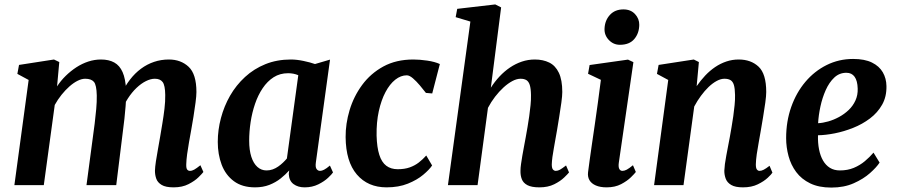

<svg xmlns="http://www.w3.org/2000/svg" viewBox="-20 -837 4053 868"><path d="M248 -556.5 238 -446.5Q254.5 -472 277 -494Q299.5 -516 325.2 -532.8Q351 -549.5 379.2 -558.8Q407.5 -568 436.5 -568Q472 -568 496.5 -554.5Q521 -541 534.2 -511Q547.5 -481 550 -430.5Q550 -423.5 550 -415.8Q550 -408 549.5 -400Q549 -392 548 -383.5L529 -412Q545.5 -448.5 567.8 -477.2Q590 -506 617.2 -526.2Q644.5 -546.5 676.2 -557.2Q708 -568 743.5 -568Q797.5 -568 832.8 -535Q868 -502 868 -421Q868 -404 864 -373.2Q860 -342.5 854.5 -308.5Q849 -274.5 844 -247Q839.5 -222 834.5 -194.2Q829.5 -166.5 826 -140.2Q822.5 -114 822 -94Q821.5 -76.5 826.2 -70.5Q831 -64.5 838.5 -64.5Q848 -64.5 858.2 -70.2Q868.5 -76 886 -90L899.5 -59.5Q894 -52 877.2 -35.5Q860.5 -19 832.2 -4.5Q804 10 765 10Q729 10 710.8 -1Q692.5 -12 686.5 -29Q680.5 -46 680.5 -65Q681 -82 684.8 -107.5Q688.5 -133 694 -162Q699.5 -191 704 -219Q708.5 -246 714 -278.8Q719.5 -311.5 723.5 -345Q727.5 -378.5 727 -407.5Q726.5 -451.5 715.2 -466.2Q704 -481 680 -481Q661 -481 639.5 -470.2Q618 -459.5 597 -439.5Q576 -419.5 558.2 -392Q540.5 -364.5 528.5 -331.5L550.5 -408Q550 -385 547.8 -356.8Q545.5 -328.5 542.5 -300.2Q539.5 -272 536 -247L505.5 0H371L400 -218Q404 -245.5 408 -278.2Q412 -311 415 -344Q418 -377 417.5 -405.5Q416.5 -453 404.5 -467Q392.5 -481 365 -481Q349.5 -481 331.2 -472Q313 -463 294.2 -446.5Q275.5 -430 258.2 -408.5Q241 -387 227.5 -362.5L178 0H45L109.5 -475.5L58.5 -503L66 -543.5L224 -568Z M1408 -103Q1405 -82 1411 -73.2Q1417 -64.5 1427 -64.5Q1435 -64.5 1445.2 -69.8Q1455.5 -75 1471.5 -88.5L1485.5 -57.5Q1480.5 -49.5 1463.2 -33.2Q1446 -17 1418.8 -3.5Q1391.5 10 1357 10Q1327 10 1307 -4.8Q1287 -19.5 1285.5 -50.5L1287.5 -66.5Q1271 -48 1248.8 -30.2Q1226.5 -12.5 1197.8 -1.2Q1169 10 1133 10Q1075 10 1037.5 -17.8Q1000 -45.5 982.2 -92.2Q964.5 -139 964.5 -195.5Q964.5 -249.5 978.8 -303.2Q993 -357 1020.2 -404.5Q1047.5 -452 1087.8 -489Q1128 -526 1180 -547Q1232 -568 1295 -568Q1321.5 -568 1352.2 -561.5Q1383 -555 1404 -547.5L1472 -567.5ZM1328.5 -497Q1318 -501.5 1306.2 -503.8Q1294.5 -506 1282.5 -506Q1245.5 -506 1217 -487.8Q1188.5 -469.5 1167.5 -438.2Q1146.5 -407 1133 -367.5Q1119.5 -328 1113 -285Q1106.5 -242 1106.5 -201Q1106.5 -158.5 1116.2 -128.2Q1126 -98 1143.8 -82.2Q1161.5 -66.5 1185 -66.5Q1199.5 -66.5 1212.8 -71.2Q1226 -76 1237.5 -84Q1249 -92 1259 -101.5Q1269 -111 1277 -120.5Z M1727.5 10Q1643 10 1593.2 -48.2Q1543.5 -106.5 1542.5 -217Q1542 -277.5 1560.5 -339.2Q1579 -401 1617.2 -453Q1655.5 -505 1713.2 -536.5Q1771 -568 1848.5 -568Q1877.5 -568 1911.5 -563Q1945.5 -558 1968.5 -547.5L1934 -414.5L1905.5 -417Q1894 -432 1878.2 -450.8Q1862.5 -469.5 1846.8 -483Q1831 -496.5 1819 -496.5Q1792 -496.5 1767 -476.8Q1742 -457 1722.8 -420.8Q1703.5 -384.5 1692.5 -334.5Q1681.5 -284.5 1682.5 -224Q1684 -170.5 1694.8 -137Q1705.5 -103.5 1726.2 -87.8Q1747 -72 1778 -72Q1809 -72 1832.2 -80.2Q1855.5 -88.5 1873.5 -102.5Q1891.5 -116.5 1907 -134L1933.5 -89Q1921 -70 1893.2 -46.8Q1865.5 -23.5 1824 -6.8Q1782.5 10 1727.5 10Z M2418.5 10Q2383 10 2364.2 0Q2345.5 -10 2339 -27Q2332.5 -44 2333 -65Q2333 -78 2335.5 -95.5Q2338 -113 2341.5 -133.8Q2345 -154.5 2349.2 -176Q2353.5 -197.5 2357 -218Q2360.5 -238.5 2364.8 -262.2Q2369 -286 2372.5 -311.5Q2376 -337 2378.5 -361.5Q2381 -386 2380.5 -407.5Q2380 -437 2375 -452.8Q2370 -468.5 2359.8 -474.8Q2349.5 -481 2333.5 -481Q2316 -481 2296.2 -470.5Q2276.5 -460 2256.5 -441.8Q2236.5 -423.5 2218.2 -399.8Q2200 -376 2186 -349.5L2139 0H2005L2106.5 -739.5L2040 -759.5L2047 -797L2219 -817L2245.5 -803.5L2199 -440.5Q2216.5 -468 2238.2 -491.2Q2260 -514.5 2285.5 -531.8Q2311 -549 2339.2 -558.5Q2367.5 -568 2398 -568Q2435 -568 2463 -554.2Q2491 -540.5 2506.5 -508Q2522 -475.5 2522 -421Q2522 -404 2517.8 -373Q2513.5 -342 2508 -308Q2502.5 -274 2498 -247Q2494.5 -228.5 2491 -207.8Q2487.5 -187 2483.8 -166.8Q2480 -146.5 2477.5 -127.8Q2475 -109 2474.5 -94Q2474.5 -76.5 2480 -70.5Q2485.5 -64.5 2492.5 -64.5Q2502 -64.5 2511.8 -70Q2521.5 -75.5 2539 -89L2552.5 -57.5Q2547.5 -51 2530.5 -34.5Q2513.5 -18 2485.5 -4Q2457.5 10 2418.5 10Z M2722.5 10Q2693.5 10 2673.8 1.5Q2654 -7 2645 -22.2Q2636 -37.5 2638.5 -58.5Q2641 -81 2645.8 -113.5Q2650.5 -146 2656.2 -186.5Q2662 -227 2669 -274Q2676 -321 2682.8 -372Q2689.5 -423 2696.5 -476L2638.5 -503.5L2645.5 -543L2819 -567.5L2843.5 -556L2777.5 -101Q2775 -83 2779.5 -73.8Q2784 -64.5 2794 -64.5Q2803 -64.5 2813.8 -70.2Q2824.5 -76 2841.5 -90L2854.5 -59.5Q2849 -52 2832.2 -35.5Q2815.5 -19 2788 -4.5Q2760.5 10 2722.5 10ZM2782.5 -634.5Q2753 -634.5 2732.2 -656.5Q2711.5 -678.5 2713 -708Q2714.5 -744.5 2737.2 -769.5Q2760 -794.5 2798.5 -794.5Q2831.5 -794.5 2851 -773.2Q2870.5 -752 2870 -724.5Q2869.5 -686.5 2847.5 -660.5Q2825.5 -634.5 2782.5 -634.5Z M3129.5 -447.5Q3147.5 -473.5 3168.2 -495.5Q3189 -517.5 3213 -533.8Q3237 -550 3263.8 -559Q3290.5 -568 3319.5 -568Q3375 -568 3409.5 -535.5Q3444 -503 3444 -421Q3444 -404 3439.8 -373Q3435.5 -342 3429.8 -308Q3424 -274 3419.5 -247Q3415.5 -222 3410.2 -194.2Q3405 -166.5 3401.2 -140.2Q3397.5 -114 3397 -94Q3397 -76.5 3402 -70.5Q3407 -64.5 3413.5 -64.5Q3422.5 -64.5 3432.8 -69.8Q3443 -75 3459 -87.5L3472 -56.5Q3468 -49.5 3451 -33.5Q3434 -17.5 3406 -3.8Q3378 10 3339 10Q3304 10 3285.8 -0.8Q3267.5 -11.5 3261 -28.8Q3254.5 -46 3254.5 -65Q3255 -78 3257.2 -95.5Q3259.5 -113 3263.5 -133.8Q3267.5 -154.5 3271.5 -176Q3275.5 -197.5 3279.5 -218Q3283 -238.5 3287.2 -262.2Q3291.5 -286 3295 -311.5Q3298.5 -337 3301 -361.5Q3303.5 -386 3303 -407.5Q3302.5 -437 3297.8 -452.8Q3293 -468.5 3282.5 -474.8Q3272 -481 3255 -481Q3238.5 -481 3220 -471Q3201.5 -461 3183.5 -443.8Q3165.5 -426.5 3148.8 -403.8Q3132 -381 3118.5 -355.5L3070 0H2937L3001 -475.5L2950 -503L2957.5 -543.5L3116.5 -568L3139.5 -556.5Z M3956.5 -102Q3943 -81 3913.2 -54.5Q3883.5 -28 3839.5 -8.5Q3795.5 11 3738 11Q3682 11 3642.8 -8Q3603.5 -27 3579.5 -59.2Q3555.5 -91.5 3544.8 -131.5Q3534 -171.5 3534 -212.5Q3534 -288.5 3557 -353.5Q3580 -418.5 3621 -467Q3662 -515.5 3717.2 -543Q3772.5 -570.5 3837 -570.5Q3889 -570.5 3922 -554.2Q3955 -538 3971 -510.2Q3987 -482.5 3987.5 -448Q3988.5 -400 3968 -363.8Q3947.5 -327.5 3913 -301.5Q3878.5 -275.5 3837 -259Q3795.5 -242.5 3753.8 -234.2Q3712 -226 3678 -225.5Q3677 -190.5 3682.8 -161.5Q3688.5 -132.5 3700.8 -111.2Q3713 -90 3732 -78.2Q3751 -66.5 3777 -66.5Q3812 -66.5 3840 -78.2Q3868 -90 3890 -108.5Q3912 -127 3929 -147ZM3806.5 -508Q3774.5 -508 3751.5 -486.2Q3728.5 -464.5 3713 -429.8Q3697.5 -395 3689 -355.5Q3680.5 -316 3678.5 -280Q3699.5 -281 3724.2 -288Q3749 -295 3773 -308Q3797 -321 3816.5 -339.5Q3836 -358 3847.2 -382.5Q3858.5 -407 3857.5 -436.5Q3856.5 -472 3843.5 -490Q3830.5 -508 3806.5 -508Z"/></svg>

Font: Merriweather
Style: Bold Italic
Weight: 700
Italic angle: -7.8°
Version: Version 2.101